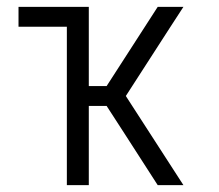

<svg xmlns="http://www.w3.org/2000/svg" viewBox="-20 -540 640 560"><path d="M175 0V-462H34V-520H239V-289H291L440 -520H515L476 -460L347 -260L515 0H440L346 -146L291 -231H239V0Z"/></svg>

Font: Iosevka Aile Light
Style: Regular
Weight: 300
Designer: Belleve Invis
Foundry: Belleve Invis
Version: Version 27.3.5; ttfautohint (v1.8.4)